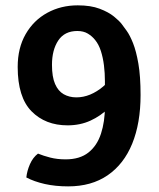

<svg xmlns="http://www.w3.org/2000/svg" viewBox="-20 -666 580 700"><path d="M263.5 -646.5Q311 -646.5 343.2 -634.2Q375.5 -622 395.2 -606Q415 -590 424 -578Q430.5 -569.5 442 -553.5Q453.5 -537.5 465 -508.8Q476.5 -480 484.5 -434Q492.5 -388 492.5 -319.5Q492.5 -217 462 -142.2Q431.5 -67.5 372.5 -27Q313.5 13.5 228.5 13.5Q182 13.5 143.2 4.8Q104.5 -4 76 -19Q78.5 -43 89.2 -67.5Q100 -92 118.5 -106Q138 -98 163.2 -91.5Q188.5 -85 219.5 -85Q271 -85 302.5 -110Q334 -135 348.2 -178.8Q362.5 -222.5 362.5 -277.5V-370.5Q362.5 -399.5 359 -427.8Q355.5 -456 347.8 -480Q340 -504 327 -520Q316 -534 300.2 -543.5Q284.5 -553 262 -553Q215.5 -553 192.5 -518.5Q169.5 -484 169.5 -429.5Q169.5 -385.5 180.8 -359.8Q192 -334 212.2 -322.5Q232.5 -311 258.5 -311Q284 -311 308.8 -321.2Q333.5 -331.5 356 -350.5Q378.5 -369.5 395 -395.5L418 -330.5Q403 -299 375.2 -271.2Q347.5 -243.5 309.8 -226.2Q272 -209 226.5 -209Q145.5 -209 95 -260.2Q44.5 -311.5 44.5 -422Q44.5 -491 73.5 -541.5Q102.5 -592 152.2 -619.2Q202 -646.5 263.5 -646.5Z"/></svg>

Font: Signika Negative Light SemiBold
Style: Regular
Weight: 600
Version: Version 2.001